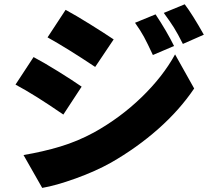

<svg xmlns="http://www.w3.org/2000/svg" viewBox="-20 -830 1017 913"><path d="M807.6 -611.3 707 -568.4Q680.7 -625 664.6 -654.8Q648.4 -684.6 622.1 -721.7L719.7 -761.7Q773.4 -680.7 807.6 -611.3ZM139.6 -558.6Q189.5 -532.2 256.3 -490.7Q323.2 -449.2 368.2 -418L281.2 -285.2Q145.5 -378.9 53.7 -427.7ZM426.8 -200.2Q551.8 -269.5 652.8 -367.2Q753.9 -464.8 812.5 -571.3L903.3 -409.2Q834 -306.6 732.4 -216.8Q630.9 -127 507.8 -56.6Q434.6 -15.6 339.8 18.6Q245.1 52.7 180.7 63.5L91.8 -92.8Q184.6 -108.4 267.1 -133.3Q349.6 -158.2 426.8 -200.2ZM292 -783.2Q340.8 -756.8 408.2 -714.8Q475.6 -672.9 520.5 -642.6L432.6 -511.7Q300.8 -599.6 206.1 -652.3ZM858.4 -809.6Q895.5 -760.7 949.2 -665L849.6 -621.1Q825.2 -669.9 807.1 -698.7Q789.1 -727.5 758.8 -768.6Z"/></svg>

Font: Min Sans Black
Style: Regular
Weight: 900
Designer: Jinseong-Kim, NotoSansCJK, Nunito
Foundry: Jinseong-Kim
Version: Version 1.000